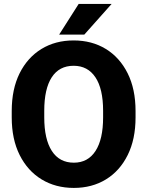

<svg xmlns="http://www.w3.org/2000/svg" viewBox="-20 -921 730 951"><path d="M651.4 -371.1V-339.4Q651.4 -231.4 612.5 -153.1Q573.7 -74.7 504.9 -32.5Q436 9.8 345.7 9.8Q255.4 9.8 186 -32.5Q116.7 -74.7 77.4 -153.1Q38.1 -231.4 38.1 -339.4V-371.1Q38.1 -479.5 77.1 -557.9Q116.2 -636.2 185.3 -678.5Q254.4 -720.7 344.7 -720.7Q435.1 -720.7 504.2 -678.5Q573.2 -636.2 612.3 -557.9Q651.4 -479.5 651.4 -371.1ZM490.7 -339.4V-372.1Q490.7 -481 452.6 -538.1Q414.6 -595.2 344.7 -595.2Q273.4 -595.2 236.3 -538.1Q199.2 -481 199.2 -372.1V-339.4Q199.2 -231.4 236.8 -173.3Q274.4 -115.2 345.7 -115.2Q415.5 -115.2 453.1 -173.3Q490.7 -231.4 490.7 -339.4ZM272.9 -749.5 369.6 -901.4H532.7L397.5 -749.5Z"/></svg>

Font: Vazirmatn RD UI ExtraBold
Style: Regular
Weight: 800
Designer: Saber Rastikerdar
Foundry: Saber Rastikerdar
Version: Version 33.003